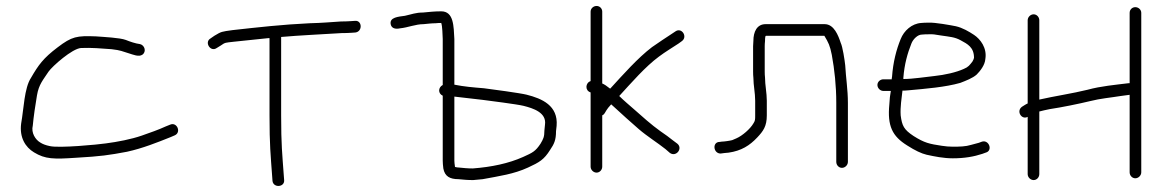

<svg xmlns="http://www.w3.org/2000/svg" viewBox="-20 -548 3897 644"><path d="M450 -400C433.9 -402 415.4 -408.6 402 -414C382.4 -421.5 328.7 -423.9 302 -426C237.4 -428.5 221.4 -425.9 173 -389C125.1 -352.8 108.7 -329.7 84 -287C61.3 -252.9 59.7 -181.8 51 -134C44.7 -86.9 65.2 -54.3 94 -37C131.8 -13.9 160.2 -13.7 237 -19C317.7 -23.6 345.4 -27.6 406 -39C458.3 -50.4 508.3 -70.5 552 -88L566 -94C589.1 -103.9 573.7 -139.7 551 -130L536 -124C512.9 -113.3 483.3 -102.8 455 -93C420.7 -81.1 375.1 -72.2 335 -67C309.2 -63.1 178.2 -50.6 147 -58C133.7 -60.7 123 -64.7 115 -70C98.9 -79.4 83.8 -102.4 90 -127C92.1 -152.1 99.2 -201.3 104 -228C110.2 -265.2 124.8 -280.1 143 -308C155.5 -325.8 222.3 -385.4 252 -387C289 -388.5 318.7 -385.4 354 -383C386.7 -379.2 388.8 -376 412.5 -369C425.9 -365 445.5 -356.2 457.5 -364.5C471.9 -374.5 465.5 -396.1 450 -400Z M1126 -437C1136.7 -437 1147.3 -437.3 1158 -438L1172 -439C1196.9 -442.1 1195.1 -481.1 1170 -478L1155 -477C1145 -476.3 1134.7 -476 1124 -476C1088.2 -473.9 1063.9 -471.1 1018 -470C926.9 -465.7 844.7 -456.4 760 -447C722.6 -441.8 723.2 -442.5 699 -428L686 -419C664.5 -406.7 685.9 -371.9 707 -387L720 -395C736.5 -406.5 735.1 -404.4 764 -408C802 -412.2 839.4 -416.2 879 -420H884V-160C884 -61.4 887.6 -30.1 893 45L894 59C897.1 83.5 936.2 80.2 933 55L932 42C926.6 -33.3 923 -62.2 923 -160V-424C981.4 -429.3 1069.1 -433.4 1126 -437Z M1520 14C1516 14 1511.3 13.3 1506 12V11C1504.7 2.3 1504 -4.3 1504 -9V-224C1537.8 -219.8 1563.4 -217.3 1599 -213C1620.3 -210.3 1715.7 -198.1 1736 -193C1768.2 -184.9 1813.8 -170.5 1808 -130L1806 -110C1806 -88.7 1802.2 -81.7 1793 -66C1776 -40.5 1766.9 -36 1734.5 -21.5C1685.7 0.3 1628.6 12.2 1566 17C1548.4 17 1534.7 15.5 1520 14ZM1567 56C1577 55.3 1587.7 54.3 1599 53C1655.7 42.4 1703.5 35.9 1751 14C1789.4 -3.7 1804.8 -12.6 1825 -45C1838.8 -65.1 1845 -78.5 1845 -108L1847 -126C1852.6 -193.8 1798.2 -217.4 1746 -230.5C1725.3 -235.7 1627.8 -249 1603 -252C1566.7 -254.9 1536.4 -257.5 1504 -264V-417C1501.6 -459.4 1502.4 -510 1460 -510C1437.9 -510 1419.2 -508 1399 -506C1374 -506 1360.8 -499.9 1338 -495C1316.8 -492 1285.7 -490.3 1290.5 -466.5C1293.4 -452.2 1307.3 -449.7 1322 -453C1348.4 -455.6 1373.9 -467 1401 -467C1414.3 -468.2 1427.5 -470 1441 -470C1447 -470.7 1453.3 -471 1460 -471C1464.2 -458.5 1464.1 -431.3 1465 -417V-263C1449.3 -254.6 1448.7 -234.4 1465 -227V-9C1465 -2.3 1465.7 6.3 1467 17C1471.9 43.6 1488.8 53 1518 53C1534.1 54.6 1547.9 56 1567 56Z M1961 -509V-276C1943.2 -270.1 1941.4 -244.1 1961 -238V11C1961 21.6 1970.4 31 1981 31C1991.6 31 2000 21.6 2000 11V-161C2003.3 -162.3 2006 -164.7 2008 -168L2014 -178C2016.7 -182.7 2022 -189.3 2030 -198C2033.3 -194.7 2036.7 -191.7 2040 -189C2072 -159.9 2088.7 -144.2 2122.5 -115C2150.2 -91.1 2185.9 -68.8 2212 -48L2227 -35C2247.7 -20.2 2271.3 -49.9 2252 -66L2236 -78C2225.3 -86.7 2211.7 -96.7 2195 -108C2165.7 -128.7 2131.2 -159.6 2106 -182C2092 -194.4 2072.5 -210.5 2057 -226C2097.8 -270.5 2144.9 -324.8 2190 -358C2212.2 -374.7 2235 -388 2256 -402L2267 -410C2287.5 -424.6 2266.8 -456.9 2246 -443L2234 -435C2212.3 -420.5 2190 -406.4 2167 -390C2119.4 -353.8 2070.6 -298.6 2027 -251H2026C2015.3 -259.7 2006.7 -265.3 2000 -268V-509C2000 -519.6 1991.6 -528 1981 -528C1970.4 -528 1961 -519.6 1961 -509Z M2824 -5V-203C2824 -246.6 2817.1 -289.2 2815 -329C2813.1 -347 2806.2 -391.6 2800 -404C2791.8 -428.7 2777.6 -467 2746 -467H2548C2518.7 -467 2507 -441.1 2507 -411C2506.3 -404.3 2506 -398.3 2506 -393V-308C2506 -300 2506.3 -293 2507 -287C2507 -262 2513 -236.8 2513 -210V-161C2513 -146.3 2512.8 -142.8 2507 -134C2496.7 -115.9 2469.7 -92.4 2450 -84L2436 -78C2428.5 -75.9 2408.7 -73 2401 -73L2394 -72C2368.2 -72 2372.2 -33 2397 -33C2406.2 -34.3 2411.4 -35 2424 -36C2466.6 -42.1 2494.7 -60 2520 -87C2540.1 -108.4 2552 -124.3 2552 -161V-210C2552 -236.6 2546 -262.7 2546 -288C2545.3 -294 2545 -300.7 2545 -308V-393C2545 -398.3 2545.3 -404 2546 -410C2546 -416 2546.3 -421 2547 -425C2547 -425.7 2547.7 -426.7 2549 -428H2745C2758.8 -405.1 2763.8 -395.2 2770 -364C2779.2 -313.7 2785 -260.2 2785 -203V-5C2785 5.6 2793.4 15 2804 15C2814.6 15 2824 5.6 2824 -5Z M3010 -283V-287C3013.5 -332.9 3024.1 -369.7 3037 -402C3042.3 -416.2 3057.9 -432 3072 -432C3078.7 -432.7 3087 -433 3097 -433C3105.7 -433.7 3118.7 -432.3 3136 -429C3166.3 -424.5 3182.2 -423.8 3202 -413C3225.5 -400.3 3247 -389.4 3247 -354C3246.3 -350.7 3244.7 -346.7 3242 -342C3232.7 -330 3228.2 -323.1 3213 -317C3187.5 -305.2 3148.3 -296.6 3114 -293C3083.1 -289.9 3042.9 -283 3010 -283ZM2943 -243H2968C2965.3 -229.3 2963.9 -215.5 2963 -198C2956.1 -125.6 2972.5 -91.3 3023 -60C3049 -43.3 3070.7 -33 3088 -29C3115 -23.1 3144.8 -17 3176 -17C3214.9 -17 3246.8 -22.6 3275 -32L3286 -36C3311 -42.2 3297.7 -79.8 3274 -73L3263 -69C3255.7 -67 3247 -64.7 3237 -62C3218.6 -56.3 3199.2 -56 3175 -56C3163.7 -56 3151.7 -57 3139 -59C3097.6 -65.2 3080.7 -68.6 3044 -92C3011.7 -113.5 3005.7 -125.7 3001 -161C2999.2 -189.2 3004.2 -218.8 3007 -244C3013 -244 3019.3 -244.3 3026 -245C3086.3 -250.5 3150.7 -255.6 3201 -270C3219.6 -277.2 3242.8 -286 3256 -298C3267.8 -309.8 3283.7 -329.9 3285 -350C3291.2 -387.1 3268.4 -416.8 3247 -431C3230.4 -442 3208.5 -455 3186 -460C3169.1 -463.4 3115.6 -473.2 3095 -472C3085 -472 3076.7 -471.7 3070 -471C3038.2 -469 3012 -444.9 3001 -417C2986.7 -382 2975.6 -340.3 2972 -290C2971.3 -287.3 2971 -284.7 2971 -282H2943C2932.4 -282 2923 -273.6 2923 -263C2923 -252.4 2932.4 -243 2943 -243Z M3769 -505V-269H3766C3720.5 -263.3 3673 -259.3 3628 -247C3579.1 -234.8 3514.3 -225.1 3466 -214V-480C3466 -490.6 3457.6 -500 3447 -500C3436.4 -500 3427 -490.6 3427 -480V-201C3419.5 -197.8 3414.6 -193.8 3408 -190C3387.7 -175.5 3406.3 -145 3427 -156V36C3427 46.6 3436.4 56 3447 56C3457.6 56 3466 46.6 3466 36V-174C3476 -176.7 3487.7 -179.3 3501 -182C3539.7 -187.7 3598.7 -199.7 3637 -209C3670.8 -217.7 3706.6 -220.6 3739 -226L3769 -230V30C3769 40.6 3777.4 50 3788 50C3798.6 50 3808 40.6 3808 30V-505C3808 -515.6 3798.6 -524 3788 -524C3777.4 -524 3769 -515.6 3769 -505Z"/></svg>

Font: Just Breathe
Style: Regular
Weight: 400
Foundry: Cannot Into Space Fonts
Version: Version 0.72